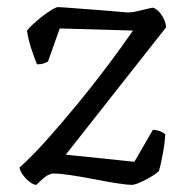

<svg xmlns="http://www.w3.org/2000/svg" viewBox="-20 -520 526 540"><path d="M82 0Q75 0 64 -8Q53 -16 44.5 -28Q36 -40 35 -49Q69 -79 111 -126Q153 -173 197.5 -227Q242 -281 282.5 -335Q323 -389 354 -434L148 -440L115 -347Q112 -345 104 -342Q96 -339 84 -339Q77 -356 68 -383Q59 -410 56 -434Q61 -441 73 -452Q85 -463 99 -474Q113 -485 125.5 -492.5Q138 -500 144 -500Q149 -500 168.5 -498.5Q188 -497 214.5 -495Q241 -493 267.5 -491Q294 -489 314.5 -487Q335 -485 342 -485Q351 -485 366.5 -488.5Q382 -492 395.5 -495.5Q409 -499 412 -498Q425 -493 436 -475.5Q447 -458 447 -443L165 -85L358 -65L410 -155Q423 -154 432 -150Q441 -146 445 -142Q444 -133 443 -121.5Q442 -110 439.5 -96Q437 -82 434 -67.5Q431 -53 427 -39Q419 -31 403.5 -22Q388 -13 373 -6.5Q358 0 350 0Q339 0 309.5 -4.5Q280 -9 244.5 -16Q209 -23 178 -27.5Q147 -32 132 -32Q122 -32 111.5 -25.5Q101 -19 82 0Z"/></svg>

Font: Texturina 12pt ExtraLight
Style: Regular
Weight: 250
Designer: Guillermo Torres Carreño
Foundry: Omnibus-Type
Version: Version 1.002